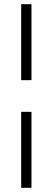

<svg xmlns="http://www.w3.org/2000/svg" viewBox="-20 -694 251 915"><path d="M130 -161H81V201H130ZM130 -674H81V-312H130Z"/></svg>

Font: Libertinus Math
Style: Regular
Weight: 400
Designer: Philipp H. Poll, Khaled Hosny
Foundry: Caleb Maclennan
Version: Version 7.050;RELEASE